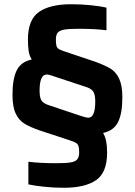

<svg xmlns="http://www.w3.org/2000/svg" viewBox="-20 -716 638 907"><path d="M114 155V48Q167 55 247 55Q293 55 315 51Q337 47 345.5 36Q354 25 354 3Q354 -17 350.5 -26.5Q347 -36 339 -41Q331 -46 310 -53L167 -100Q121 -116 95 -132Q69 -148 54 -180Q39 -212 39 -268Q39 -343 59 -383.5Q79 -424 130 -435Q119 -452 115.5 -474Q112 -496 112 -530Q112 -623 164 -659.5Q216 -696 317 -696Q366 -696 412 -691Q458 -686 483 -680V-573Q430 -580 350 -580Q305 -580 283 -576Q261 -572 252.5 -561.5Q244 -551 244 -529Q244 -508 247 -498.5Q250 -489 258.5 -484Q267 -479 288 -472L431 -424Q477 -407 502.5 -391.5Q528 -376 543 -344Q558 -312 558 -256Q558 -181 538 -140Q518 -99 467 -88Q486 -57 486 5Q486 99 434 135Q382 171 281 171Q233 171 186.5 166Q140 161 114 155ZM208 -220 360 -169Q387 -160 397 -160Q430 -160 430 -236Q430 -267 422 -281Q414 -295 393 -303L239 -354Q212 -364 201 -364Q167 -364 167 -288Q167 -256 175.5 -242Q184 -228 208 -220Z"/></svg>

Font: Saira Semi Condensed SemiBold
Style: Regular
Weight: 600
Width: 4
Designer: Hector Gatti with collaboration of the Omnibus-Type team
Foundry: Omnibus-Type
Version: Version 1.001; ttfautohint (v1.8)